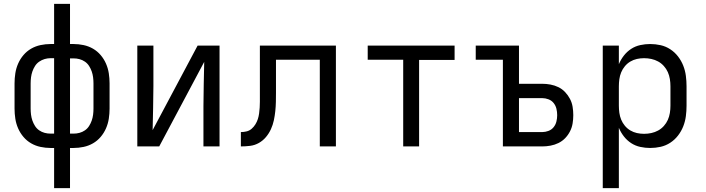

<svg xmlns="http://www.w3.org/2000/svg" viewBox="-20 -755 3640 990"><path d="M259 215V8H241Q215 8 189 2.5Q163 -3 140.5 -16Q118 -29 101 -49Q84 -69 73.5 -93Q63 -117 59 -143Q55 -169 55 -195V-325Q55 -351 59 -377Q63 -403 73.5 -427Q84 -451 101 -471Q118 -491 140.5 -504Q163 -517 189 -522.5Q215 -528 241 -528H259V-735H341V-528H359Q385 -528 411 -522.5Q437 -517 459.5 -504Q482 -491 499 -471Q516 -451 526.5 -427Q537 -403 541 -377Q545 -351 545 -325V-195Q545 -169 541 -143Q537 -117 526.5 -93Q516 -69 499 -49Q482 -29 459.5 -16Q437 -3 411 2.5Q385 8 359 8H341V215ZM241 -66H259V-455H241Q225 -455 210 -450.5Q195 -446 182 -437Q169 -428 160.5 -414.5Q152 -401 147 -386.5Q142 -372 140 -356.5Q138 -341 138 -325V-195Q138 -179 140 -163.5Q142 -148 147 -133.5Q152 -119 160.5 -105.5Q169 -92 182 -83Q195 -74 210 -70Q225 -66 241 -66ZM359 -66Q375 -66 390 -70Q405 -74 418 -83Q431 -92 439.5 -105.5Q448 -119 453 -133.5Q458 -148 460 -163.5Q462 -179 462 -195V-325Q462 -341 460 -356.5Q458 -372 453 -386.5Q448 -401 439.5 -414.5Q431 -428 418 -437Q405 -446 390 -450Q375 -454 359 -454H341V-66Z M688 0V-520H771V-312Q771 -255 769.5 -198Q768 -141 767 -84L999 -520H1112V0H1029V-208Q1029 -265 1030.5 -322Q1032 -379 1033 -436L801 0Z M1222 0V-74Q1237 -74 1251.5 -77.5Q1266 -81 1277.5 -91Q1289 -101 1297 -114Q1305 -127 1309.5 -141Q1314 -155 1316 -170Q1318 -185 1319 -200Q1320 -215 1320 -230Q1320 -245 1320 -260Q1320 -265 1320 -270.5Q1320 -276 1320 -281V-520H1712V0H1629V-447H1403V-279Q1403 -279 1403 -278.5Q1403 -278 1403 -278V-277Q1403 -254 1402.5 -230Q1402 -206 1399.5 -182Q1397 -158 1392 -134.5Q1387 -111 1377 -89Q1367 -67 1351.5 -48.5Q1336 -30 1315 -18Q1294 -6 1270 -3Q1246 0 1222 0Z M2059 0V-447H1876V-520H2324V-446H2141V0Z M2573 0V-447H2433V-520H2656V-323H2776Q2797 -323 2818.5 -319Q2840 -315 2859.5 -305.5Q2879 -296 2894 -280Q2909 -264 2919 -245Q2929 -226 2932.5 -204.5Q2936 -183 2936 -161Q2936 -140 2932.5 -118.5Q2929 -97 2919 -77.5Q2909 -58 2894 -42.5Q2879 -27 2859.5 -17.5Q2840 -8 2818.5 -4Q2797 0 2776 0ZM2656 -74H2776Q2792 -74 2808 -80Q2824 -86 2834.5 -99Q2845 -112 2849 -128.5Q2853 -145 2853 -161Q2853 -178 2849 -194.5Q2845 -211 2834.5 -224Q2824 -237 2808 -243Q2792 -249 2776 -249H2656Z M3088 215V-520H3171V-424Q3181 -448 3197 -468.5Q3213 -489 3234.5 -503Q3256 -517 3281.5 -522.5Q3307 -528 3332 -528Q3360 -528 3386.5 -522Q3413 -516 3436 -501Q3459 -486 3476 -464Q3493 -442 3503 -416.5Q3513 -391 3516.5 -364Q3520 -337 3520 -310V-210Q3520 -183 3516.5 -156Q3513 -129 3503 -103.5Q3493 -78 3476 -56Q3459 -34 3436 -19Q3413 -4 3386.5 2Q3360 8 3332 8Q3307 8 3281.5 2.5Q3256 -3 3234.5 -17Q3213 -31 3197 -51.5Q3181 -72 3171 -96V215ZM3301 -65Q3320 -65 3338.5 -69Q3357 -73 3373.5 -82Q3390 -91 3403 -105.5Q3416 -120 3423.5 -137Q3431 -154 3434 -172.5Q3437 -191 3437 -210V-310Q3437 -329 3434 -347.5Q3431 -366 3423.5 -383Q3416 -400 3403 -414.5Q3390 -429 3373.5 -438Q3357 -447 3338.5 -451Q3320 -455 3301 -455Q3282 -455 3264 -451Q3246 -447 3230 -437.5Q3214 -428 3202 -413.5Q3190 -399 3183 -382Q3176 -365 3173.5 -346.5Q3171 -328 3171 -310V-210Q3171 -192 3173.5 -173.5Q3176 -155 3183 -138Q3190 -121 3202 -106.5Q3214 -92 3230 -82.5Q3246 -73 3264 -69Q3282 -65 3301 -65Z"/></svg>

Font: Bmono
Style: Regular
Weight: 400
Monospace: yes
Designer: Belleve Invis
Foundry: Belleve Invis
Version: Version 11.2.2; ttfautohint (v1.8.2)